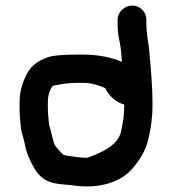

<svg xmlns="http://www.w3.org/2000/svg" viewBox="-20 -660 614 686"><path d="M452.5 -640C424.1 -640 400.1 -616.6 400.1 -589V-574C400.1 -546.6 402.9 -533.1 408.4 -505.7C412.3 -485.9 413.7 -464.2 415.7 -438.9C386.2 -452.5 336.9 -465 276 -465H255C206.9 -465 169.2 -461.4 155.1 -456.7C126 -447 92.6 -431.4 74.4 -392.7C61.9 -367.6 50 -336.3 50 -296V-269C50 -247.1 52.3 -229.2 54.1 -209.8C57.1 -177.6 62.9 -175.1 67.4 -150.5C74.4 -112.2 84.9 -91.3 99 -65.1C112.9 -39.4 130.1 -20.2 158.3 -10C185 -0.2 217.6 -1.2 238.6 2.1C289.1 10 339.2 6.7 382.5 -9.7C416.1 -22.4 439.3 -40.3 459.4 -65.3C482 -93.2 501.2 -122.4 511.4 -168.6C520.1 -207.8 525 -241.6 525 -288C525 -351.6 518.9 -414.2 513.9 -471.3C510.2 -512.9 503 -539 503 -574V-589C503 -615.5 482.8 -640 452.5 -640ZM291 -96.1C257.5 -96.7 210.3 -105.2 208.3 -106.2C203.3 -108.6 184.8 -129.1 176.9 -139.9C170.2 -149 162.7 -193.4 156.5 -210.5C155.4 -213.5 155.6 -212.3 154.9 -218.8C153.6 -238.1 151 -254 151 -270V-295C151 -322.1 158.5 -341.2 169.2 -353.6C196.8 -359.4 223.4 -364 256 -364H275C308.2 -364 334.5 -354.7 356.4 -345.1C356.4 -345.1 373.3 -301.2 424 -286.2C423.9 -249.9 419.9 -223.5 412.5 -190.2C402.4 -144.9 353.6 -117.6 291 -96.1Z"/></svg>

Font: NumbBunny
Style: Bk
Weight: 400
Designer: Robert Jablonski
Foundry: Cannot Into Space Fonts
Version: Version 1.0